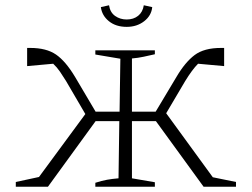

<svg xmlns="http://www.w3.org/2000/svg" viewBox="-20 -709 956 729"><path d="M461 -607Q420 -607 393.5 -628.5Q367 -650 363 -682L394 -689Q398 -662 417 -648.5Q436 -635 461 -635Q487 -635 504.5 -649Q522 -663 526 -689L558 -682Q555 -650 527.5 -628.5Q500 -607 461 -607ZM162 0H40V-18L128 -37L304 -276L231 -401Q220 -419 208 -436.5Q196 -454 182 -467L83 -458V-527Q91 -527 95 -527Q156 -527 192.5 -502Q229 -477 265 -417L343 -285H434L437 -486L342 -502V-518H568V-503Q546 -498 525 -493.5Q504 -489 481 -487V-285H571L650 -417Q683 -473 719 -500Q755 -527 819 -527Q824 -527 831 -527V-458L732 -467Q710 -445 683 -401L611 -279L788 -36L876 -18V0H753L572 -249H481V-32L568 -17V0H342V-15Q367 -23 386.5 -26.5Q406 -30 430 -32L433 -249H343Z"/></svg>

Font: Piazzolla SC ExtraLight
Style: Regular
Weight: 200
Designer: Juan Pablo del Peral
Foundry: Huerta Tipografica
Version: Version 1.330